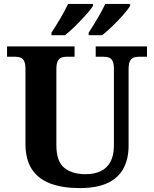

<svg xmlns="http://www.w3.org/2000/svg" viewBox="-20 -951 787 981"><path d="M387.1 10Q300.2 10 238.1 -13Q176 -36 143 -86Q110 -136 110 -218V-600Q110 -626.9 102.8 -639.9Q95.7 -652.9 84.2 -657Q72.7 -661 59 -661H16V-714H361V-661H319Q305.3 -661 293.5 -656.5Q281.7 -652 274.8 -638.4Q268 -624.9 268 -596V-210Q268 -126 308.5 -93.5Q349 -61 417 -61Q462 -61 494.5 -76.5Q527 -92 544.5 -124.5Q562 -157 562 -208V-600Q562 -626.9 554.8 -639.9Q547.7 -652.9 536.2 -657Q524.7 -661 511 -661H469V-714H731V-661H688Q674.3 -661 662.5 -656.5Q650.7 -652 643.8 -638.4Q637 -624.9 637 -596V-206Q637 -139.2 611 -90.6Q585 -42 530 -16Q475 10 387.1 10ZM433 -784Q454 -816 478 -856.5Q502 -897 518 -931H645V-921Q635 -904 609.5 -875Q584 -846 554.5 -817.5Q525 -789 502 -771H433ZM243 -784Q264 -816 288 -856.5Q312 -897 328 -931H455V-921Q445 -904 419 -875Q393 -846 364 -817.5Q335 -789 312 -771H243Z"/></svg>

Font: Noto Serif Tamil
Style: Italic
Weight: 400
Italic angle: -12°
Designer: Indian Type Foundry, Tom Grace, and the Monotype Design Team
Foundry: Monotype Imaging Inc.
Version: Version 2.003